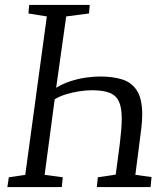

<svg xmlns="http://www.w3.org/2000/svg" viewBox="-20 -763 668 783"><path d="M10 0 16 -40 83 -50 171 -696 96 -708 99 -743H346L343 -708L250 -696L209 -405Q236 -421.5 267.2 -431.8Q298.5 -442 330 -446.5Q361.5 -451 389 -451Q440 -451 478.5 -439Q517 -427 538.5 -393.5Q560 -360 560 -295.5Q560 -282.5 559 -267.8Q558 -253 556 -237L532 -50L598 -41L594 0H375L379 -40L452 -51L469 -180Q472.5 -209.5 474.5 -234.5Q476.5 -259.5 476.5 -280Q476.5 -322.5 465.5 -347.8Q454.5 -373 428 -384Q401.5 -395 355 -395Q330.5 -395 302 -390.5Q273.5 -386 247.2 -377.8Q221 -369.5 203 -358L162 -50L236 -40L232 0Z"/></svg>

Font: Merriweather 7pt Light
Style: Italic
Weight: 300
Italic angle: -7.8°
Designer: Eben Sorkin
Foundry: Eben Sorkin
Version: Version 2.200;gftools[0.9.31]